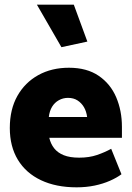

<svg xmlns="http://www.w3.org/2000/svg" viewBox="-20 -790 564 822"><path d="M502 -200V-247Q502 -316 477.5 -373.5Q453 -431 402.5 -465.5Q352 -500 275 -500Q201 -500 144 -468.5Q87 -437 54.5 -379.5Q22 -322 22 -242Q22 -163 56.5 -106Q91 -49 155.5 -18.5Q220 12 308 12Q349 12 385 4.5Q421 -3 450.5 -16Q480 -29 500 -44L456 -153Q429 -138 395.5 -126.5Q362 -115 319 -115Q279 -115 253 -125.5Q227 -136 212 -155Q197 -174 191 -200ZM189 -289Q192 -315 203 -333Q214 -351 232 -361Q250 -371 271 -371Q295 -371 312 -360Q329 -349 339.5 -331Q350 -313 353 -289ZM243 -588 354 -612 296 -770H138Z"/></svg>

Font: Catamaran ExtraBold
Style: Regular
Weight: 800
Designer: Pria Ravichandran
Version: Version 2.000